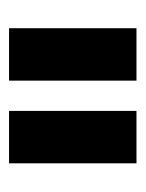

<svg xmlns="http://www.w3.org/2000/svg" viewBox="30 -777 315 415"><g transform="rotate(90 187.5 -569.5)"><path d="M154.3 -431.6H41V-707H154.3ZM333 -431.6H219.7V-707H333Z"/></g></svg>

Font: Pretendard Std ExtraBold
Style: Regular
Weight: 800
Designer: Base glyphs from Inter by Rasmus Andersson; Hangeul glyphs from Noto Sans CJK(Source Han Sans) by Jang Soo-young and Kan
Foundry: Kil Hyung-jin
Version: Version 1.309